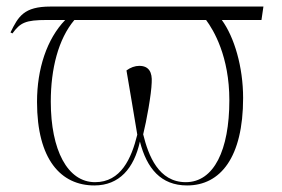

<svg xmlns="http://www.w3.org/2000/svg" viewBox="-20 -556 860 586"><path d="M268 10C344 10 389 -42 407 -124C428 -42 471 10 551 10C653 10 722 -76 722 -257C722 -352 695 -443 657 -495H778L784 -536H134C53 -536 36 -506 12 -457L18 -454C42 -487 58 -495 123 -495H179C123 -437 93 -346 93 -245C93 -69 166 10 268 10ZM547 0C464 0 433 -81 417 -146C427 -186 442 -268 443 -304C445 -335 435 -355 405 -355C392 -355 378 -350 366 -341C377 -274 387 -220 399 -145C381 -72 349 0 270 0C186 0 135 -98 135 -246C135 -346 158 -437 207 -495H609C632 -464 680 -384 680 -250C680 -98 633 0 547 0Z"/></svg>

Font: Noto Serif Display ExtraLight
Style: Regular
Weight: 200
Designer: Monotype Design Team
Foundry: Monotype Imaging Inc.
Version: Version 2.009